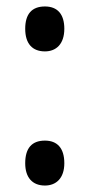

<svg xmlns="http://www.w3.org/2000/svg" viewBox="-20 -564 277 594"><path d="M58 -475C58 -429 80 -405 119 -405C154 -405 179 -428 179 -475C179 -520 158 -544 119 -544C78 -544 58 -520 58 -475ZM58 -59C58 -15 80 10 119 10C154 10 179 -13 179 -59C179 -107 156 -129 119 -129C78 -129 58 -105 58 -59Z"/></svg>

Font: Noto Sans Arabic ExtCond Med
Style: Regular
Weight: 500
Width: 2
Designer: Monotype Design Team, Nadine Chahine, Nizar Qandah and Khaled Hosny
Foundry: Monotype Imaging Inc.
Version: Version 2.012